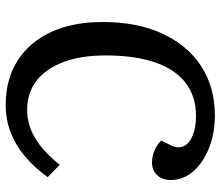

<svg xmlns="http://www.w3.org/2000/svg" viewBox="-70 -688 772 672"><g transform="rotate(90 316.0 -352.0)"><path d="M489 -565Q501 -590 491.5 -609.5Q482 -629 454 -640.5Q426 -652 385 -652Q318 -652 270.5 -616Q223 -580 198.5 -509Q174 -438 174 -335Q174 -250 197 -188.5Q220 -127 262.5 -94Q305 -61 364 -61Q417 -61 463.5 -89Q510 -117 557 -175L600 -133Q567 -87 528 -54Q489 -21 444 -3.5Q399 14 346 14Q258 14 193 -27Q128 -68 92.5 -144Q57 -220 57 -325Q57 -446 97.5 -534Q138 -622 211.5 -670Q285 -718 383 -718Q448 -718 499.5 -697Q551 -676 580.5 -641.5Q610 -607 610 -563Q610 -534 593 -516Q576 -498 549 -498Q528 -498 507.5 -506.5Q487 -515 472 -530Z"/></g></svg>

Font: Literata 18pt Medium
Style: Italic
Weight: 500
Italic angle: -2°
Designer: Latin by Veronika Burian and Jose Scaglione. Greek by Irene Vlachou. Cyrillic by Vera Evstafieva
Foundry: TypeTogether
Version: Version 3.103;gftools[0.9.29]